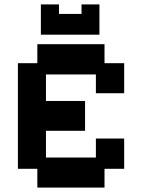

<svg xmlns="http://www.w3.org/2000/svg" viewBox="-20 -838 643 869"><path d="M149 11V-74H61V-552H149V-638H453V-552H542V-416H414V-501H188V-381H365V-246H188V-125H414V-211H542V-74H453V11ZM165 -681V-818H247V-775H349V-818H430V-681Z"/></svg>

Font: Pixelify Sans
Style: Bold
Weight: 700
Designer: Stefie Justprince
Foundry: Typecalism Foundryline
Version: Version 1.000